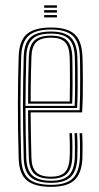

<svg xmlns="http://www.w3.org/2000/svg" viewBox="-20 -712 382 738"><path d="M176.5 6.2Q113 6.2 83.2 -18.8Q53.5 -43.8 51.8 -103.2Q50 -161.5 49.4 -213.4Q48.8 -265.2 48.8 -312.9Q48.8 -360.5 49.6 -405.8Q50.5 -451 51.8 -495.8Q53.8 -555 82.9 -580.6Q112 -606.2 176.2 -606.2Q238.2 -606.2 266.2 -581Q294.2 -555.8 296.8 -496.8Q297.2 -488.5 297.8 -464.6Q298.2 -440.8 298.5 -408.4Q298.8 -376 298.1 -342.1Q297.5 -308.2 295.5 -280H97.8Q98 -250.5 98.4 -222.4Q98.8 -194.2 99.4 -165.5Q100 -136.8 100.8 -105.2Q102 -66.8 119.2 -49.8Q136.5 -32.8 176.5 -32.8Q212.5 -32.8 229.1 -49.6Q245.8 -66.5 247.8 -105.8Q248.8 -124.8 248.5 -152.9Q248.2 -181 247 -200H256.8Q258.2 -176.5 258.4 -148.6Q258.5 -120.8 257.8 -105.2Q255.5 -62.2 236.5 -43.6Q217.5 -25 176.5 -25Q131.8 -25 112 -43.8Q92.2 -62.5 90.8 -105Q89.8 -140.5 89.1 -171.5Q88.5 -202.5 88.2 -231.4Q88 -260.2 87.8 -288.5H286Q287.2 -314.8 287.8 -347.1Q288.2 -379.5 288.1 -410.6Q288 -441.8 287.8 -465.1Q287.5 -488.5 287 -496.2Q284.8 -551.5 258.8 -575Q232.8 -598.5 176.2 -598.5Q116.5 -598.5 89.9 -574.4Q63.2 -550.2 61.5 -494.8Q60.2 -451.8 59.4 -406.6Q58.5 -361.5 58.5 -313.5Q58.5 -265.5 59.1 -213.5Q59.8 -161.5 61.5 -104.5Q63 -49.5 89.6 -25.5Q116.2 -1.5 176.5 -1.5Q232.5 -1.5 258.4 -25.2Q284.2 -49 287 -104.2Q287.5 -113.5 287.6 -130.6Q287.8 -147.8 287.4 -166.6Q287 -185.5 286 -200H295.8Q297.2 -178.2 297.4 -148.9Q297.5 -119.5 296.8 -103.8Q293.8 -44.8 265.8 -19.2Q237.8 6.2 176.5 6.2ZM176.5 -9.2Q123 -9.2 97.9 -30.9Q72.8 -52.5 71.2 -104.5Q69.8 -160 69 -211Q68.2 -262 68.2 -309.9Q68.2 -357.8 69.1 -403.6Q70 -449.5 71.2 -494.5Q72.8 -546 97.2 -568.4Q121.8 -590.8 176.2 -590.8Q228.2 -590.8 251.6 -568.6Q275 -546.5 277.2 -496Q277.8 -485.8 278.2 -452.4Q278.8 -419 278.5 -376.6Q278.2 -334.2 276.5 -296.8H78Q78 -253.5 78.8 -204.1Q79.5 -154.8 81 -104.8Q82.5 -57.5 105 -37.4Q127.5 -17.2 176.5 -17.2Q222.8 -17.2 243.9 -37.6Q265 -58 267.5 -105Q268.2 -119.2 268.1 -148.5Q268 -177.8 266.5 -200H276.2Q277.8 -177.8 277.9 -148.5Q278 -119.2 277.2 -104.5Q274.8 -53.5 251.2 -31.4Q227.8 -9.2 176.5 -9.2ZM78 -305.2H267Q268.5 -343.5 268.6 -383.2Q268.8 -423 268.4 -453.8Q268 -484.5 267.5 -495.5Q265.5 -541.8 244.6 -562.2Q223.8 -582.8 176.2 -582.8Q125.2 -582.8 103.9 -561.5Q82.5 -540.2 81 -494Q79.5 -446.8 78.9 -399.1Q78.2 -351.5 78 -305.2ZM88 -313.5Q88 -342 88.2 -371Q88.5 -400 89.1 -430.4Q89.8 -460.8 90.8 -493.8Q92.2 -537.5 112.1 -556.2Q132 -575 176.2 -575Q219.2 -575 237.6 -555.9Q256 -536.8 257.8 -495Q258.2 -483.2 258.6 -453.8Q259 -424.2 258.9 -386.9Q258.8 -349.5 257.5 -313.5ZM97.8 -322H248Q248.8 -358.2 248.9 -393.9Q249 -429.5 248.6 -456.8Q248.2 -484 247.8 -494.5Q246.2 -532.8 230 -550Q213.8 -567.2 176.2 -567.2Q136.5 -567.2 119.2 -549.9Q102 -532.5 100.8 -493.5Q99.8 -462 99.1 -433.2Q98.5 -404.5 98.2 -377.2Q98 -350 97.8 -322ZM149.8 -682.2V-691.5H198.8V-682.2ZM149.8 -645V-654.2H198.8V-645ZM149.8 -663.5V-673H198.8V-663.5Z"/></svg>

Font: Big Shoulders Inline Text Thin ExtraLight
Style: Regular
Weight: 250
Version: Version 2.002